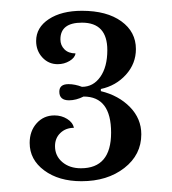

<svg xmlns="http://www.w3.org/2000/svg" viewBox="-20 -800 319 356"><path d="M186 -554Q186 -621 135 -621Q121 -614 108 -614Q90 -614 90 -630Q90 -644 107 -644Q119 -644 132 -639Q153 -639 166 -657.5Q179 -676 179 -707Q179 -758 132 -758Q92 -758 92 -727Q92 -716 99.5 -708.5Q107 -701 120 -701Q119 -693 109 -687Q99 -681 87 -681Q70 -681 58.5 -693.5Q47 -706 47 -724Q47 -749 70.5 -764.5Q94 -780 132 -780Q178 -780 205 -760.5Q232 -741 232 -709Q232 -682 213.5 -661.5Q195 -641 167 -635V-631Q200 -623 221 -601.5Q242 -580 242 -551Q242 -513 210.5 -488.5Q179 -464 131 -464Q89 -464 62 -484Q35 -504 35 -535Q35 -557 48 -571.5Q61 -586 81 -586Q94 -586 104.5 -579.5Q115 -573 117 -563Q102 -563 92 -553.5Q82 -544 82 -529Q82 -511 95.5 -499.5Q109 -488 130 -488Q186 -488 186 -554Z"/></svg>

Font: Libre Baskerville
Style: Regular
Weight: 400
Designer: Pablo Impallari, Rodrigo Fuenzalida
Foundry: Pablo Impallari, Rodrigo Fuenzalida
Version: Version 1.000